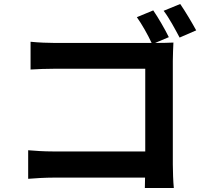

<svg xmlns="http://www.w3.org/2000/svg" viewBox="-20 -887 1040 961"><path d="M882 -867 799 -833C827 -797 857 -740 879 -699L962 -735C943 -770 907 -831 882 -867ZM121 -135V8C153 5 210 2 249 2H706L705 54H850C847 24 845 -29 845 -64V-582C845 -611 847 -651 848 -674C831 -673 790 -672 760 -672H756L825 -701C807 -738 772 -799 747 -835L665 -801C690 -766 720 -713 739 -672H257C222 -672 171 -674 133 -678V-539C161 -541 215 -543 257 -543H707V-129H245C200 -129 155 -132 121 -135Z"/></svg>

Font: Source Han Sans KR
Style: Bold
Weight: 700
Designer: Ryoko NISHIZUKA 西塚涼子 (kana, bopomofo & ideographs); Paul D. Hunt (Latin, Greek & Cyrillic); Sandoll Communications 산돌커뮤니
Foundry: Adobe
Version: Version 2.004;hotconv 1.0.118;makeotfexe 2.5.65603